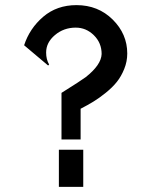

<svg xmlns="http://www.w3.org/2000/svg" viewBox="-20 -730 597 750"><path d="M377 -519Q377 -562.5 346.7 -592.3Q316.4 -622.1 275.9 -622.1Q229 -622.1 194.6 -593Q160.2 -564 160.2 -524.9Q160.2 -497.6 171.9 -478L168 -474.1L74.2 -553.2Q95.7 -619.1 148.9 -664.6Q202.1 -710 278.8 -710Q363.3 -710 420.2 -653.6Q477.1 -597.2 477.1 -521Q477.1 -489.7 465.3 -460.7Q453.6 -431.6 436.5 -410.2Q419.4 -388.7 393.3 -367.7Q367.2 -346.7 345.2 -333.3Q323.2 -319.8 294.9 -305.2V-185.1H220.2V-367.2Q295.9 -414.6 314.9 -428.7Q375.5 -476.6 377 -519ZM210 0V-145H305.2V0Z"/></svg>

Font: Tiffany Gothic CC
Style: Regular
Weight: 400
Designer: indestructible type*
Foundry: Cowboy Collective
Version: Version 1.000